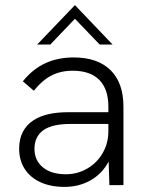

<svg xmlns="http://www.w3.org/2000/svg" viewBox="-20 -725 576 752"><path d="M405.5 -92.5Q381 -45.5 335.5 -19.2Q290 7 232.5 7Q178 7 138 -11.5Q98 -30 76.5 -63.8Q55 -97.5 55 -142.5Q55 -181 69.5 -208.5Q84 -236 110.5 -253.5Q159 -285.5 246.5 -285.5H404.5V-307Q404.5 -376 369 -412Q333.5 -448 264.5 -448Q218.5 -448 182 -429.5Q145.5 -411 112.5 -369.5L69.5 -406.5Q108 -454.5 157.2 -477.2Q206.5 -500 268.5 -500Q362.5 -500 413 -450.2Q463.5 -400.5 463.5 -307V0H408.5ZM238 -42.5Q283 -42.5 321.2 -64.5Q359.5 -86.5 382 -125.2Q404.5 -164 404.5 -211.5V-239.5H254.5Q184 -239.5 149 -214.5Q115 -189 115 -142.5Q115 -96.5 148 -69.5Q181 -42.5 238 -42.5ZM273.5 -705 421 -550.5H370.5L273.5 -651.5L177 -550.5H125.5Z"/></svg>

Font: HK Grotesk Light
Style: Regular
Weight: 300
Designer: Alfredo Marco Pradil
Foundry: Hanken Design Co.
Version: Version 3.001